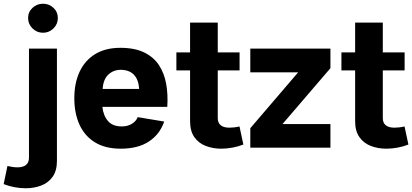

<svg xmlns="http://www.w3.org/2000/svg" viewBox="-96 -800 2232 1040"><path d="M56.2 -702.4Q56.2 -669.4 80.1 -646Q104 -622.6 137 -622.6Q169.9 -622.6 193.6 -646Q217.3 -669.4 217.3 -702.4Q217.3 -735.3 193.6 -757.5Q169.9 -779.8 137 -779.8Q104 -779.8 80.1 -757.5Q56.2 -735.3 56.2 -702.4ZM-76.2 197.3Q-48.8 208 -18.1 213.9Q12.7 219.7 43 219.7Q88.4 219.7 127 205.1Q165.5 190.4 189 157.7Q212.4 125 212.4 71.3V-536.6H61V53.7Q61 80.6 44.9 93.5Q28.8 106.4 -1 106.4Q-13.2 106.4 -27.3 104.5Q-41.5 102.5 -55.7 99.1Z M458.5 -221.2H810.1Q814.5 -287.6 804.2 -345.5Q793.9 -403.3 764.9 -447.3Q735.8 -491.2 684.6 -516.1Q633.3 -541 556.2 -541Q475.1 -541 419.4 -506.8Q363.8 -472.7 335.2 -411.4Q306.6 -350.1 306.6 -268.1Q306.6 -186 334.7 -124.5Q362.8 -63 418.7 -28.8Q474.6 5.4 558.1 5.4Q651.4 5.4 710.4 -33.4Q769.5 -72.3 793.5 -141.6L649.9 -165.5Q641.1 -143.1 618.2 -129.2Q595.2 -115.2 563.5 -115.2Q514.6 -115.2 489.3 -144Q463.9 -172.9 458.5 -221.2ZM460 -318.4Q463.4 -370.6 491.2 -396.2Q519 -421.9 557.6 -421.9Q586.4 -421.9 607.9 -411.1Q629.4 -400.4 642.3 -377.7Q655.3 -355 657.7 -318.4Z M1201.2 -115.2Q1187.5 -111.8 1173.3 -110.1Q1159.2 -108.4 1146.5 -108.4Q1116.7 -108.4 1100.1 -121.1Q1083.5 -133.8 1083.5 -160.6V-677.7H933.6V-143.6Q933.6 -89.8 957 -56.9Q980.5 -23.9 1019 -9.3Q1057.6 5.4 1102.5 5.4Q1132.8 5.4 1163.8 -0.5Q1194.8 -6.3 1222.2 -17.1ZM859.4 -418.5H1201.7V-516.1H859.4Z M1259.8 -408.2H1519L1259.8 -105.5V0H1693.8V-127.9H1434.1L1693.8 -430.7V-536.6H1259.8Z M2095.2 -115.2Q2081.5 -111.8 2067.4 -110.1Q2053.2 -108.4 2040.5 -108.4Q2010.7 -108.4 1994.1 -121.1Q1977.5 -133.8 1977.5 -160.6V-677.7H1827.6V-143.6Q1827.6 -89.8 1851.1 -56.9Q1874.5 -23.9 1913.1 -9.3Q1951.7 5.4 1996.6 5.4Q2026.9 5.4 2057.9 -0.5Q2088.9 -6.3 2116.2 -17.1ZM1753.4 -418.5H2095.7V-516.1H1753.4Z"/></svg>

Font: Estedad-FD-VF Thin
Style: Regular
Weight: 100
Designer: Amin Abedi
Version: Version 5.0